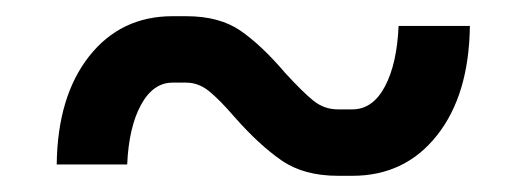

<svg xmlns="http://www.w3.org/2000/svg" viewBox="-20 -440 650 237"><path d="M270 -295Q251 -317 238 -327.5Q225 -338 210 -338H193Q169 -338 154 -310.5Q139 -283 137 -237H50Q51 -321 90 -370.5Q129 -420 193 -420H210Q251 -420 277 -402Q303 -384 332 -350Q353 -327 366.5 -316Q380 -305 397 -305H415Q440 -305 455 -333Q470 -361 472 -408H560Q559 -323 519.5 -273Q480 -223 415 -223H397Q355 -223 327.5 -242Q300 -261 270 -295Z"/></svg>

Font: Bai Jamjuree Medium
Style: Regular
Weight: 500
Version: Version 1.000; ttfautohint (v1.6)